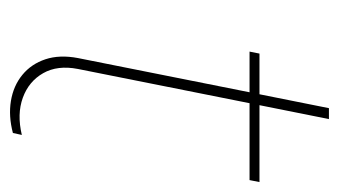

<svg xmlns="http://www.w3.org/2000/svg" viewBox="-168 -512 683 387"><g transform="rotate(90 173.5 -318.5)"><path d="M170 -500 198 -640H220L192 -500H347L343 -480H188L119 -134Q111 -93 127.5 -64Q144 -35 177 -23Q210 -11 252 -21L248 -3Q214 6 183.5 1Q153 -4 131 -22Q109 -40 99.5 -68.5Q90 -97 97 -134L166 -480H84L88 -500Z"/></g></svg>

Font: Albert Sans Thin
Style: Italic
Weight: 250
Italic angle: -11.25°
Designer: Andreas Rasmussen
Foundry: a.Foundry
Version: Version 1.025